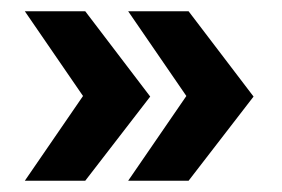

<svg xmlns="http://www.w3.org/2000/svg" viewBox="-20 -377 499 340"><path d="M131 -57H24L127 -207L24 -357H131L246 -206ZM314 -57H207L310 -207L207 -357H314L429 -206Z"/></svg>

Font: Rokkitt SemiBold
Style: Bold
Weight: 700
Version: Version 3.103